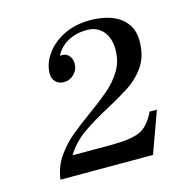

<svg xmlns="http://www.w3.org/2000/svg" viewBox="-71 -792 498 535"><g transform="rotate(-15 178.0 -524.0)"><path d="M329 -439H350L307 -320H40Q45 -357 64.5 -385Q84 -413 111.5 -435.5Q139 -458 168.5 -479Q198 -500 224 -522Q250 -544 266 -570.5Q282 -597 282 -631Q282 -664 265 -684Q248 -704 218 -704Q188 -704 164 -691Q140 -678 128 -654L88 -623Q91 -648 109 -672Q127 -696 159 -712Q191 -728 235 -728Q256 -728 277 -723.5Q298 -719 315 -708.5Q332 -698 342.5 -680.5Q353 -663 353 -637Q353 -593 333 -564Q313 -535 281.5 -515Q250 -495 214 -476Q178 -457 145 -434.5Q112 -412 90 -377H203Q256 -377 283 -388Q310 -399 329 -439ZM120 -580Q104 -580 94.5 -591.5Q85 -603 88 -623L128 -654Q145 -656 153.5 -646Q162 -636 162 -623Q162 -605 149.5 -592.5Q137 -580 120 -580Z"/></g></svg>

Font: Brygada 1918
Style: Italic
Weight: 400
Italic angle: -8°
Designer: Mateusz Machalski | Borys Kosmynka | Przemek Hoffer
Foundry: NIEPODLEGLA 2018
Version: Version 3.006